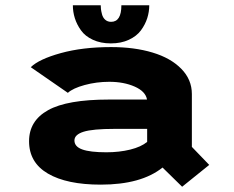

<svg xmlns="http://www.w3.org/2000/svg" viewBox="-20 -691 890 730"><path d="M547.5 -671Q547.5 -646 539.8 -621.8Q532 -597.5 515.8 -575.5Q499.5 -553.5 470 -539.8Q440.5 -526 401.5 -526Q362.5 -526 333 -539.8Q303.5 -553.5 287.8 -575.8Q272 -598 264.5 -622Q257 -646 257 -671H363Q363 -664 363.8 -656.8Q364.5 -649.5 367.8 -636.8Q371 -624 380 -616Q389 -608 402.5 -608Q441.5 -608 441.5 -671ZM402.5 -512Q491 -512 560 -491.2Q629 -470.5 669.2 -429.5Q709.5 -388.5 709.5 -333.5V-132.5L775.5 -64L672.5 19L598 -54Q517 11 363 11Q234 11 162.2 -31Q90.5 -73 90.5 -154Q90.5 -232 163 -272.2Q235.5 -312.5 393.5 -312.5H539Q533.5 -343.5 492 -361.8Q450.5 -380 395.5 -380Q347 -380 302 -367.8Q257 -355.5 238 -338L97 -435.5Q128 -466 210.8 -489Q293.5 -512 402.5 -512ZM384.5 -112Q433.5 -112 475 -122.2Q516.5 -132.5 539.5 -151.5V-201H416Q332 -201 297.5 -190Q263 -179 263 -157Q263 -133.5 292.8 -122.8Q322.5 -112 384.5 -112Z"/></svg>

Font: League Mono Wide
Style: Bold
Weight: 700
Width: 8
Designer: Tyler Finck
Foundry: The League of Moveable Type / Tyler Finck
Version: Version 2.210